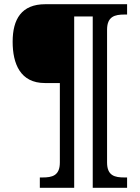

<svg xmlns="http://www.w3.org/2000/svg" viewBox="-20 -780 663 911"><path d="M169 111H332V-702H420V111H583V62H570C525 62 488 54 488 -9V-639C488 -702 525 -711 570 -711H583V-760H195C82 -760 40 -689 40 -582C40 -478 76 -386 193 -386H264V-9C264 54 227 62 182 62H169Z"/></svg>

Font: Noto Serif Tamil SemiBold
Style: Regular
Weight: 600
Designer: Indian Type Foundry, Tom Grace, and the Monotype Design Team
Foundry: Monotype Imaging Inc.
Version: Version 2.004